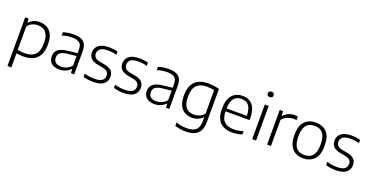

<svg xmlns="http://www.w3.org/2000/svg" viewBox="-31 -1672 5458 2821"><g transform="rotate(20 2698.0 -261.5)"><path d="M86 220V-541.5H138L143 -479H147Q175 -511 217.2 -530.2Q259.5 -549.5 311.5 -549.5Q374.5 -549.5 425.5 -523.2Q476.5 -497 506.8 -438Q537 -379 537 -281Q537 -134.5 465.5 -62.8Q394 9 255.5 9Q226.5 9 198.2 6.2Q170 3.5 146.5 0V220ZM256 -42.5Q365.5 -42.5 420.2 -98Q475 -153.5 475 -275.5Q475 -359.5 452.2 -407.8Q429.5 -456 390.2 -476Q351 -496 300.5 -496Q258 -496 217.2 -478.2Q176.5 -460.5 146.5 -419V-55Q195 -42.5 256 -42.5Z M817 8.5Q737 8.5 692.2 -30.2Q647.5 -69 647.5 -137Q647.5 -205.5 694.2 -243.8Q741 -282 845.5 -293.5L990 -310V-362.5Q990 -443.5 950.8 -471Q911.5 -498.5 837 -498.5Q803.5 -498.5 762.8 -492.5Q722 -486.5 681 -472.5V-524Q716 -536.5 759.5 -543Q803 -549.5 842 -549.5Q909.5 -549.5 955.8 -532.2Q1002 -515 1026 -473.8Q1050 -432.5 1050 -360.5V0H998.5L993.5 -63H989Q960 -30 914.5 -10.8Q869 8.5 817 8.5ZM710 -141.5Q710 -93.5 739.2 -67Q768.5 -40.5 828.5 -40.5Q872 -40.5 914.2 -58.2Q956.5 -76 990 -115V-265L848 -249Q773.5 -240.5 741.8 -214.2Q710 -188 710 -141.5Z M1348 9.5Q1305 9.5 1266.5 4.2Q1228 -1 1191.5 -12.5V-63.5Q1235 -50.5 1272.5 -45.5Q1310 -40.5 1349.5 -40.5Q1431 -40.5 1466.8 -67Q1502.5 -93.5 1502.5 -141.5Q1502.5 -182 1480.8 -204Q1459 -226 1404.5 -236.5L1325.5 -251.5Q1248.5 -266.5 1215.8 -302.8Q1183 -339 1183 -396.5Q1183 -462.5 1234.8 -506Q1286.5 -549.5 1398.5 -549.5Q1469 -549.5 1533 -532V-481.5Q1496.5 -491.5 1465 -495.8Q1433.5 -500 1399.5 -500Q1312 -500 1277.5 -470.8Q1243 -441.5 1243 -398.5Q1243 -363.5 1263 -339.2Q1283 -315 1337.5 -304L1416 -289.5Q1494 -274 1528.2 -239.8Q1562.5 -205.5 1562.5 -145.5Q1562.5 -74.5 1509.2 -32.5Q1456 9.5 1348 9.5Z M1823 9.5Q1780 9.5 1741.5 4.2Q1703 -1 1666.5 -12.5V-63.5Q1710 -50.5 1747.5 -45.5Q1785 -40.5 1824.5 -40.5Q1906 -40.5 1941.8 -67Q1977.5 -93.5 1977.5 -141.5Q1977.5 -182 1955.8 -204Q1934 -226 1879.5 -236.5L1800.5 -251.5Q1723.5 -266.5 1690.8 -302.8Q1658 -339 1658 -396.5Q1658 -462.5 1709.8 -506Q1761.5 -549.5 1873.5 -549.5Q1944 -549.5 2008 -532V-481.5Q1971.5 -491.5 1940 -495.8Q1908.5 -500 1874.5 -500Q1787 -500 1752.5 -470.8Q1718 -441.5 1718 -398.5Q1718 -363.5 1738 -339.2Q1758 -315 1812.5 -304L1891 -289.5Q1969 -274 2003.2 -239.8Q2037.5 -205.5 2037.5 -145.5Q2037.5 -74.5 1984.2 -32.5Q1931 9.5 1823 9.5Z M2303.5 8.5Q2223.5 8.5 2178.8 -30.2Q2134 -69 2134 -137Q2134 -205.5 2180.8 -243.8Q2227.5 -282 2332 -293.5L2476.5 -310V-362.5Q2476.5 -443.5 2437.2 -471Q2398 -498.5 2323.5 -498.5Q2290 -498.5 2249.2 -492.5Q2208.5 -486.5 2167.5 -472.5V-524Q2202.5 -536.5 2246 -543Q2289.5 -549.5 2328.5 -549.5Q2396 -549.5 2442.2 -532.2Q2488.5 -515 2512.5 -473.8Q2536.5 -432.5 2536.5 -360.5V0H2485L2480 -63H2475.5Q2446.5 -30 2401 -10.8Q2355.5 8.5 2303.5 8.5ZM2196.5 -141.5Q2196.5 -93.5 2225.8 -67Q2255 -40.5 2315 -40.5Q2358.5 -40.5 2400.8 -58.2Q2443 -76 2476.5 -115V-265L2334.5 -249Q2260 -240.5 2228.2 -214.2Q2196.5 -188 2196.5 -141.5Z M2872 230Q2833.5 230 2788.2 223.2Q2743 216.5 2704.5 203.5V150.5Q2750 165 2791 171.8Q2832 178.5 2870 178.5Q2967.5 178.5 3014 137Q3060.5 95.5 3060.5 -7V-59.5H3056.5Q3028 -29.5 2985.8 -11Q2943.5 7.5 2890 7.5Q2829 7.5 2779 -19Q2729 -45.5 2699.5 -104Q2670 -162.5 2670 -259.5Q2670 -405.5 2741.2 -477.5Q2812.5 -549.5 2950.5 -549.5Q3040 -549.5 3121 -525.5V-15.5Q3121 116 3058.5 173Q2996 230 2872 230ZM2904 -45.5Q2947 -45.5 2988.8 -62.8Q3030.5 -80 3060.5 -118V-484Q3038 -490 3008.2 -494Q2978.5 -498 2945 -498Q2840 -498 2786 -442.5Q2732 -387 2732 -265.5Q2732 -182 2754.5 -134Q2777 -86 2815.8 -65.8Q2854.5 -45.5 2904 -45.5Z M3522.5 9.5Q3396.5 9.5 3329.2 -57Q3262 -123.5 3262 -270.5Q3262 -412 3322 -480.8Q3382 -549.5 3485.5 -549.5Q3588 -549.5 3644.5 -480.8Q3701 -412 3701 -269.5V-249.5H3324Q3327 -137.5 3379 -89.5Q3431 -41.5 3529 -41.5Q3562.5 -41.5 3598.2 -47.8Q3634 -54 3674 -66V-14.5Q3595.5 9.5 3522.5 9.5ZM3485 -502.5Q3411 -502.5 3368.8 -454.2Q3326.5 -406 3324 -294.5H3641.5Q3639 -405.5 3598.8 -454Q3558.5 -502.5 3485 -502.5Z M3832.5 0V-541.5H3893V0ZM3863 -669Q3817.5 -669 3817.5 -710.5Q3817.5 -730 3829.5 -741.5Q3841.5 -753 3863 -753Q3884.5 -753 3896.5 -741.5Q3908.5 -730 3908.5 -710.5Q3908.5 -669 3863 -669Z M4065.5 0V-541.5H4117L4122 -469H4126.5Q4157.5 -505.5 4204.5 -525.8Q4251.5 -546 4299.5 -546Q4326 -546 4349 -542V-485Q4336.5 -487 4324 -487.8Q4311.5 -488.5 4297.5 -488.5Q4255.5 -488.5 4206.8 -468.8Q4158 -449 4126 -407V0Z M4630 9.5Q4559 9.5 4506 -19.8Q4453 -49 4423.5 -110.8Q4394 -172.5 4394 -270.5Q4394 -416 4458.8 -482.8Q4523.5 -549.5 4630 -549.5Q4737.5 -549.5 4801.8 -483.8Q4866 -418 4866 -270.5Q4866 -125.5 4801 -58Q4736 9.5 4630 9.5ZM4630 -42.5Q4683 -42.5 4722.2 -64.5Q4761.5 -86.5 4782.8 -136.2Q4804 -186 4804 -269.5Q4804 -354 4782.8 -404Q4761.5 -454 4722.2 -475.8Q4683 -497.5 4630 -497.5Q4577 -497.5 4538 -475.8Q4499 -454 4477.5 -404.5Q4456 -355 4456 -271.5Q4456 -187 4477.2 -136.8Q4498.5 -86.5 4537.8 -64.5Q4577 -42.5 4630 -42.5Z M5140.5 9.5Q5097.5 9.5 5059 4.2Q5020.5 -1 4984 -12.5V-63.5Q5027.5 -50.5 5065 -45.5Q5102.5 -40.5 5142 -40.5Q5223.5 -40.5 5259.2 -67Q5295 -93.5 5295 -141.5Q5295 -182 5273.2 -204Q5251.5 -226 5197 -236.5L5118 -251.5Q5041 -266.5 5008.2 -302.8Q4975.5 -339 4975.5 -396.5Q4975.5 -462.5 5027.2 -506Q5079 -549.5 5191 -549.5Q5261.5 -549.5 5325.5 -532V-481.5Q5289 -491.5 5257.5 -495.8Q5226 -500 5192 -500Q5104.5 -500 5070 -470.8Q5035.5 -441.5 5035.5 -398.5Q5035.5 -363.5 5055.5 -339.2Q5075.5 -315 5130 -304L5208.5 -289.5Q5286.5 -274 5320.8 -239.8Q5355 -205.5 5355 -145.5Q5355 -74.5 5301.8 -32.5Q5248.5 9.5 5140.5 9.5Z"/></g></svg>

Font: Encode Sans SmExp Lt
Style: Regular
Weight: 300
Width: 6
Designer: Multiple Designers
Foundry: Impallari Type
Version: Version 3.002; ttfautohint (v1.8.3) -l 8 -r 50 -G 200 -x 14 